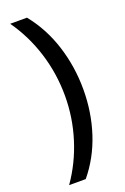

<svg xmlns="http://www.w3.org/2000/svg" viewBox="-166 -769 638 978"><g transform="rotate(-20 153.0 -279.5)"><path d="M264 -276Q264 -152 227.5 -40.5Q191 71 119 158H29Q95 64 130 -48Q165 -160 165 -277Q165 -397 130 -509.5Q95 -622 28 -717H119Q191 -628 227.5 -514Q264 -400 264 -276Z"/></g></svg>

Font: Noto Sans Thai SemCond Med
Style: Regular
Weight: 500
Width: 4
Designer: Monotype Design Team
Foundry: Monotype Imaging Inc.
Version: Version 2.002; ttfautohint (v1.8.4.7-5d5b)